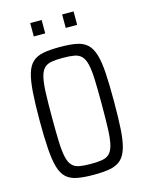

<svg xmlns="http://www.w3.org/2000/svg" viewBox="-128 -937 776 1022"><g transform="rotate(-15 260.0 -426.0)"><path d="M259 8Q205 8 168.5 1Q132 -6 109.5 -26.5Q87 -47 75.5 -86Q64 -125 59.5 -188Q55 -251 55 -344Q55 -437 59.5 -500Q64 -563 75.5 -602Q87 -641 109.5 -661.5Q132 -682 168.5 -689Q205 -696 259 -696Q314 -696 350.5 -689Q387 -682 409.5 -661.5Q432 -641 444 -602Q456 -563 460 -500Q464 -437 464 -344Q464 -251 460 -188Q456 -125 444 -86Q432 -47 409.5 -26.5Q387 -6 350.5 1Q314 8 259 8ZM259 -52Q298 -52 323 -56.5Q348 -61 363 -76.5Q378 -92 385.5 -123.5Q393 -155 395 -208.5Q397 -262 397 -344Q397 -426 395 -479.5Q393 -533 385.5 -564.5Q378 -596 363 -611.5Q348 -627 323 -631.5Q298 -636 259 -636Q221 -636 196.5 -631.5Q172 -627 157 -611.5Q142 -596 134.5 -564.5Q127 -533 125 -479.5Q123 -426 123 -344Q123 -262 125 -208.5Q127 -155 134.5 -123.5Q142 -92 157 -76.5Q172 -61 196.5 -56.5Q221 -52 259 -52ZM141 -786V-860H204V-786ZM317 -786V-860H380V-786Z"/></g></svg>

Font: Saira Condensed
Style: Regular
Weight: 400
Width: 3
Designer: Hector Gatti with collaboration of the Omnibus-Type team
Foundry: Omnibus-Type
Version: Version 1.101